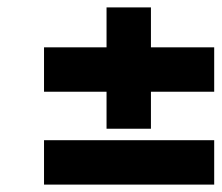

<svg xmlns="http://www.w3.org/2000/svg" viewBox="-20 -518 600 519"><path d="M268 -270C268 -270 268 -170 268 -170C268 -170 388 -170 388 -170C388 -170 388 -270 388 -270C388 -270 559 -270 559 -270C559 -270 559 -390 559 -390C559 -390 388 -390 388 -390C388 -390 388 -498 388 -498C388 -498 268 -498 268 -498C268 -498 268 -390 268 -390C268 -390 99 -390 99 -390C99 -390 99 -270 99 -270C99 -270 268 -270 268 -270ZM99 -19C99 -19 559 -19 559 -19C559 -19 559 -139 559 -139C559 -139 99 -139 99 -139C99 -139 99 -19 99 -19Z"/></svg>

Font: My Font
Style: Bold Italic
Weight: 500
Version: Version 0.001